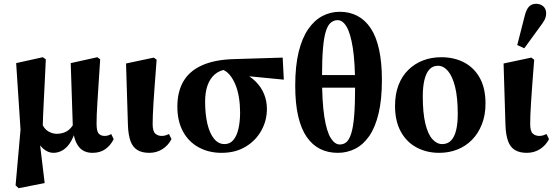

<svg xmlns="http://www.w3.org/2000/svg" viewBox="-20 -789 2908 1010"><path d="M62 186 88 -107 65 -457 205 -488 221 -477Q218 -413 215.5 -359.5Q213 -306 210.5 -261Q208 -216 206.5 -176Q205 -136 204 -98L185 -75L215 174L78 201ZM467 15Q420 15 395 -16.5Q370 -48 364 -107L363 -124L352 -457L492 -488L507 -477Q502 -401 498.5 -346Q495 -291 492.5 -253Q490 -215 489 -188Q488 -161 488 -139Q488 -99 499 -86.5Q510 -74 531 -74Q540 -74 548.5 -76.5Q557 -79 565 -84L578 -57Q561 -23 533.5 -4Q506 15 467 15ZM261 15Q232 15 206 -8Q180 -31 164 -79L170 -87L199 -142Q212 -111 234 -98Q256 -85 279 -85Q296 -85 313.5 -90.5Q331 -96 346 -109.5Q361 -123 372 -147L387 -135L385 -133Q374 -83 356 -50Q338 -17 313.5 -1Q289 15 261 15Z M765 15Q727 15 702.5 0Q678 -15 666.5 -47Q655 -79 653 -129L643 -455L789 -486L804 -475Q798 -399 794 -344Q790 -289 787.5 -250Q785 -211 784 -184Q783 -157 783 -137Q783 -99 796.5 -86.5Q810 -74 831 -74Q842 -74 851.5 -77Q861 -80 869 -84L882 -57Q865 -24 834.5 -4.5Q804 15 765 15Z M1145 15Q1079 15 1026 -13.5Q973 -42 943 -96.5Q913 -151 913 -228Q913 -307 945 -361.5Q977 -416 1043 -445.5Q1109 -475 1208 -478L1467 -486L1473 -370L1216 -395L1171 -424Q1134 -419 1109 -397Q1084 -375 1071.5 -339Q1059 -303 1059 -255Q1059 -188 1071 -137.5Q1083 -87 1106 -59Q1129 -31 1161 -31Q1190 -31 1208 -53Q1226 -75 1234.5 -112.5Q1243 -150 1243 -197Q1243 -238 1237 -275.5Q1231 -313 1218.5 -343.5Q1206 -374 1188 -395.5Q1170 -417 1145 -425L1163 -432Q1215 -426 1256 -407Q1297 -388 1325.5 -359.5Q1354 -331 1369 -294.5Q1384 -258 1384 -216Q1384 -155 1355 -102.5Q1326 -50 1272.5 -17.5Q1219 15 1145 15Z M1757 15Q1806 15 1848.5 -6.5Q1891 -28 1922.5 -73.5Q1954 -119 1971.5 -192Q1989 -265 1989 -368Q1989 -461 1974 -529Q1959 -597 1930 -640.5Q1901 -684 1860 -705.5Q1819 -727 1767 -727Q1719 -727 1676.5 -705Q1634 -683 1601.5 -636Q1569 -589 1551 -515.5Q1533 -442 1533 -338Q1533 -245 1548.5 -178Q1564 -111 1593.5 -68.5Q1623 -26 1664 -5.5Q1705 15 1757 15ZM1767 -29Q1741 -29 1719.5 -63.5Q1698 -98 1686 -175.5Q1674 -253 1674 -384Q1674 -475 1679 -534Q1684 -593 1694.5 -625.5Q1705 -658 1721 -670.5Q1737 -683 1756 -683Q1783 -683 1803.5 -648Q1824 -613 1836 -536.5Q1848 -460 1848 -334Q1848 -239 1843 -179Q1838 -119 1827.5 -86.5Q1817 -54 1802.5 -41.5Q1788 -29 1767 -29ZM1589 -328H1936V-394H1589Z M2290 15Q2225 15 2172 -13Q2119 -41 2088.5 -96.5Q2058 -152 2058 -232Q2058 -293 2076 -340.5Q2094 -388 2127.5 -421Q2161 -454 2205 -471Q2249 -488 2301 -488Q2369 -488 2421.5 -460.5Q2474 -433 2504 -379Q2534 -325 2534 -244Q2534 -184 2515 -135.5Q2496 -87 2463 -53.5Q2430 -20 2386 -2.5Q2342 15 2290 15ZM2306 -31Q2335 -31 2353 -50Q2371 -69 2379.5 -104.5Q2388 -140 2388 -189Q2388 -276 2374 -332Q2360 -388 2336.5 -415.5Q2313 -443 2284 -443Q2256 -443 2238.5 -423.5Q2221 -404 2212.5 -368Q2204 -332 2204 -282Q2204 -195 2217.5 -139Q2231 -83 2254.5 -57Q2278 -31 2306 -31Z M2751 15Q2713 15 2688.5 0Q2664 -15 2652.5 -47Q2641 -79 2639 -129L2629 -455L2775 -486L2790 -475Q2784 -399 2780 -344Q2776 -289 2773.5 -250Q2771 -211 2770 -184Q2769 -157 2769 -137Q2769 -99 2782.5 -86.5Q2796 -74 2817 -74Q2828 -74 2837.5 -77Q2847 -80 2855 -84L2868 -57Q2851 -24 2820.5 -4.5Q2790 15 2751 15ZM2701 -552 2740 -705Q2749 -741 2763.5 -755Q2778 -769 2800 -769Q2823 -769 2838 -755.5Q2853 -742 2853 -719Q2853 -701 2844.5 -684.5Q2836 -668 2818 -645L2738 -535Z"/></svg>

Font: Source Serif 4 36pt
Style: Bold
Weight: 700
Designer: Frank Grießhammer
Foundry: Adobe Systems Incorporated
Version: Version 4.004;hotconv 1.0.116;makeotfexe 2.5.65601